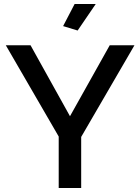

<svg xmlns="http://www.w3.org/2000/svg" viewBox="-20 -935 697 955"><path d="M366.2 -783.2 293.9 -805.2 351.1 -915H456.1ZM131.8 -710 328.1 -356.9 525.9 -710H648.9L383.8 -253.9V0H272V-255.9L8.8 -710Z"/></svg>

Font: Rawline SemiBold
Style: Regular
Weight: 600
Designer: Matt McInerney, Pablo Impallari, Rodrigo Fuenzalida
Foundry: Matt McInerney, Pablo Impallari, Rodrigo Fuenzalida
Version: Version 4.020;PS 004.020;hotconv 1.0.88;makeotf.lib2.5.64775